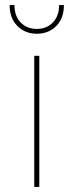

<svg xmlns="http://www.w3.org/2000/svg" viewBox="-20 -737 290 757"><path d="M115 0V-517H135V0ZM125 -604Q79 -604 48.5 -634.5Q18 -665 18 -717H37Q37 -674 61.5 -648.5Q86 -623 125 -623Q164 -623 188.5 -648.5Q213 -674 213 -717H232Q232 -665 202 -634.5Q172 -604 125 -604Z"/></svg>

Font: Montserrat Alternates Thin
Style: Regular
Weight: 100
Designer: Julieta Ulanovsky
Foundry: Julieta Ulanovsky
Version: Version 9.000